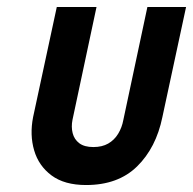

<svg xmlns="http://www.w3.org/2000/svg" viewBox="-20 -521 554 551"><path d="M446 -185 514 -501H403L334 -177Q330 -155 319 -137Q308 -119 290.5 -109Q273 -99 248 -99Q222 -99 207.5 -110Q193 -121 188.5 -139Q184 -157 188 -177L257 -501H143L75 -185Q65 -134 78 -89.5Q91 -45 128 -17.5Q165 10 227 10Q319 10 373.5 -43.5Q428 -97 446 -185Z"/></svg>

Font: Advent Pro
Style: Italic
Weight: 400
Italic angle: -12°
Designer: VivaRado, Andreas Kalpakidis
Foundry: VivaRado, Andreas Kalpakidis
Version: Version 3.000